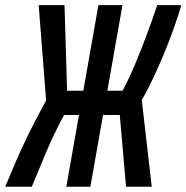

<svg xmlns="http://www.w3.org/2000/svg" viewBox="-52 -713 712 733"><path d="M201.2 0 249.5 -273.9H192.4Q153.8 -201.7 127 -138.4Q100.1 -75.2 69.3 0H-32.2Q-11.7 -48.8 8.1 -95.2Q27.8 -141.6 54.9 -197Q82 -252.4 124 -329.6L95.7 -693.4H194.3L204.1 -366.7H266.1L323.7 -693.4H415.5L357.9 -366.7H416Q436 -403.8 455.6 -448.7Q475.1 -493.7 492.7 -539.3Q510.3 -585 524.7 -625.2Q539.1 -665.5 548.3 -693.4H640.1Q629.4 -655.3 612.5 -607.9Q595.7 -560.5 575.2 -510.7Q554.7 -460.9 532.5 -414.1Q510.3 -367.2 489.3 -330.6L527.3 0H429.2L405.3 -273.9H341.3L293 0Z"/></svg>

Font: Cascadia Code NF
Style: Italic
Weight: 400
Italic angle: -10°
Monospace: yes
Designer: Aaron Bell
Foundry: Saja Typeworks
Version: Version 2404.023; ttfautohint (v1.8.4)